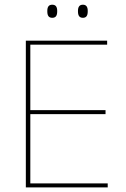

<svg xmlns="http://www.w3.org/2000/svg" viewBox="-20 -816 547 836"><path d="M92.5 0V-639H112V0ZM99 0V-17.5H449V0ZM102.5 -319V-336.5H439.5V-319ZM98 -621.5V-639H446.5V-621.5ZM207.5 -738.5Q196.5 -738.5 191.2 -745.2Q186 -752 186 -766V-769Q186 -782 191.2 -788.8Q196.5 -795.5 207.5 -795.5Q218.5 -795.5 223.8 -788.8Q229 -782 229 -769V-766Q229 -752 223.8 -745.2Q218.5 -738.5 207.5 -738.5ZM341 -738.5Q330 -738.5 324.8 -745.2Q319.5 -752 319.5 -766V-769Q319.5 -782 324.8 -788.8Q330 -795.5 341 -795.5Q351.5 -795.5 356.8 -788.8Q362 -782 362 -769V-766Q362 -752 356.8 -745.2Q351.5 -738.5 341 -738.5Z"/></svg>

Font: Anek Gujarati Thin
Style: Regular
Weight: 250
Version: Version 1.003